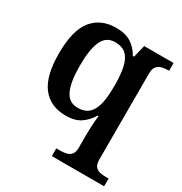

<svg xmlns="http://www.w3.org/2000/svg" viewBox="-181 -679 998 1053"><g transform="rotate(30 317.5 -153.0)"><path d="M297 240V191H321Q343 191 361.5 186.5Q380 182 391 168Q402 154 402 125V47Q402 28 403 5Q404 -18 405.5 -40Q407 -62 409 -78H403Q381 -39 345 -14.5Q309 10 252 10Q154 10 101.5 -57Q49 -124 49 -268Q49 -413 102 -479.5Q155 -546 253 -546Q312 -546 348.5 -522Q385 -498 407 -458H415L434 -536H620V-487H615Q593 -487 574 -482Q555 -477 543.5 -462.5Q532 -448 532 -416V127Q532 155 543 169Q554 183 572.5 187Q591 191 613 191H628V240ZM287 -60Q320 -60 342 -73Q364 -86 377.5 -112.5Q391 -139 396.5 -177.5Q402 -216 402 -267Q402 -336 391.5 -382.5Q381 -429 356 -452Q331 -475 286 -475Q230 -475 206 -422.5Q182 -370 182 -267Q182 -165 206 -112.5Q230 -60 287 -60Z"/></g></svg>

Font: Noto Serif Kannada SemiBold
Style: Regular
Weight: 600
Version: Version 2.003